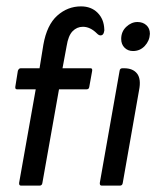

<svg xmlns="http://www.w3.org/2000/svg" viewBox="-20 -582 495 602"><path d="M92 -302H33Q27 -302 28 -310L36 -360Q39 -368 45 -368H104L116 -442Q127 -504 159.5 -533Q192 -562 234 -562Q266 -562 286 -542Q306 -522 307 -490Q308 -488 305.5 -479.5Q303 -471 295 -471Q290 -471 284 -477Q263 -498 240 -498Q221 -498 207.5 -484Q194 -470 189 -438L176 -368H264Q270 -368 269 -360L260 -310Q259 -302 252 -302H165L113 -9Q112 0 104 0H46Q39 0 40 -9ZM360 -460Q360 -483 376 -498Q392 -513 411 -513Q428 -513 439 -503Q450 -493 450 -476Q449 -454 434 -438Q419 -422 397 -422Q381 -422 370.5 -432.5Q360 -443 360 -460ZM299 0Q292 0 293 -9L355 -360Q356 -368 364 -368H369Q397 -368 410 -351Q423 -334 416 -299L365 -9Q364 0 356 0Z"/></svg>

Font: Zain
Style: Italic
Weight: 400
Italic angle: -10°
Designer: Zain,Boutros
Foundry: Mobile Telecommunications Company (Zain), 2024
Version: Version 1.51; ttfautohint (v1.8.4)